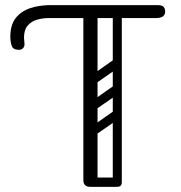

<svg xmlns="http://www.w3.org/2000/svg" viewBox="-20 -720 700 744"><path d="M330 4Q303 4 303 -22Q303 -186 303 -348Q303 -510 303 -674Q303 -700 330 -700Q358 -700 358 -676V-24Q358 -12 351 -4Q344 4 330 4ZM166 -650Q140 -650 140 -675Q140 -700 166 -700H594Q620 -700 620 -675Q620 -650 584 -650ZM254 -650H169Q145 -650 123 -643.5Q101 -637 87 -620.5Q73 -604 73 -574Q73 -570 74 -562Q75 -554 75 -548Q75 -540 69.5 -533.5Q64 -527 53 -527Q30 -527 25 -543.5Q20 -560 20 -577Q20 -623 40.5 -649.5Q61 -676 96 -688Q131 -700 174 -700H254ZM434 4Q417 4 417 -13V-625Q417 -642 434 -642Q452 -642 452 -626V-14Q452 4 434 4ZM316 -15Q316 -32 333 -32H427Q444 -32 444 -15Q444 4 428 4H333Q326 4 321 -1Q316 -6 316 -15ZM434 -20Q417 -20 417 -37V-649Q417 -666 434 -666Q452 -666 452 -650V-38Q452 -20 434 -20ZM350 -197Q337 -188 327 -201Q316 -217 330 -226L424 -292Q437 -301 447 -288Q458 -273 445 -263ZM338 -70Q321 -70 321 -87V-609Q321 -626 338 -626Q356 -626 356 -610V-88Q356 -70 338 -70ZM350 -396Q337 -387 327 -400Q316 -416 330 -425L424 -491Q437 -500 447 -487Q458 -472 445 -462ZM350 -295Q337 -286 327 -299Q316 -315 330 -324L424 -390Q437 -399 447 -386Q458 -371 445 -361Z"/></svg>

Font: Agu Display Uzo
Style: Regular
Weight: 400
Designer: Oluwaseun Badejo
Version: Version 1.103